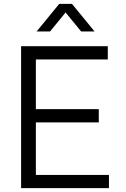

<svg xmlns="http://www.w3.org/2000/svg" viewBox="-20 -981 656 1001"><path d="M171 -817 289 -961H355L473 -817H403L322 -916L241 -817ZM90 0V-740H542V-671H167V-412H495V-343H167V-69H548V0Z"/></svg>

Font: Be Vietnam Pro Light
Style: Regular
Weight: 300
Designer: Lam Bao, Tony Le, Vietanh Nguyen
Foundry: Yellow Type Foundry
Version: Version 1.002; ttfautohint (v1.8.3)